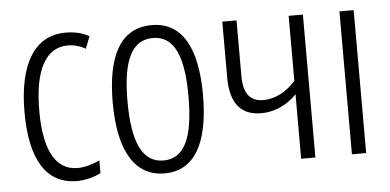

<svg xmlns="http://www.w3.org/2000/svg" viewBox="-43 -622 1448 712"><g transform="rotate(-5 681.0 -266.0)"><path d="M217 10C245 10 281 2 306 -12V-59C278 -46 250 -38 223 -38C138 -38 100 -122 100 -262C100 -416 146 -494 226 -494C248 -494 271 -488 292 -476L310 -521C285 -535 257 -542 222 -542C107 -542 45 -441 45 -261C45 -88 101 10 217 10Z M710 -267C710 -443 656 -542 543 -542C428 -542 374 -445 374 -268C374 -91 431 10 543 10C656 10 710 -90 710 -267ZM429 -268C429 -416 462 -494 543 -494C624 -494 656 -413 656 -267C656 -112 621 -38 543 -38C464 -38 429 -117 429 -268Z M858 -532H805V-323C805 -228 844 -181 920 -181C969 -181 1017 -203 1052 -240V0H1105V-532H1052V-290C1019 -253 978 -229 931 -229C887 -229 858 -254 858 -324Z M1294 0V-532H1241V0Z"/></g></svg>

Font: Noto Sans UI Condensed Light
Style: Regular
Weight: 300
Width: 3
Designer: Monotype Design Team
Foundry: Monotype Imaging Inc.
Version: Version 1.901